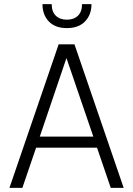

<svg xmlns="http://www.w3.org/2000/svg" viewBox="-20 -916 649 936"><path d="M187 -896H232Q232 -859 252 -839.5Q272 -820 306 -820Q340 -820 360 -839.5Q380 -859 380 -896H426Q426 -844 394.5 -811.5Q363 -779 306 -779Q249 -779 218 -811.5Q187 -844 187 -896ZM26 0 266 -700H343L583 0H520L453 -196H156L89 0ZM174 -250H435L304 -633Z"/></svg>

Font: Haskoy Light
Style: Regular
Weight: 300
Designer: Ertekin Erdin
Foundry: Ertekin Erdin
Version: Version 2.000; ttfautohint (v1.8.4.7-5d5b)